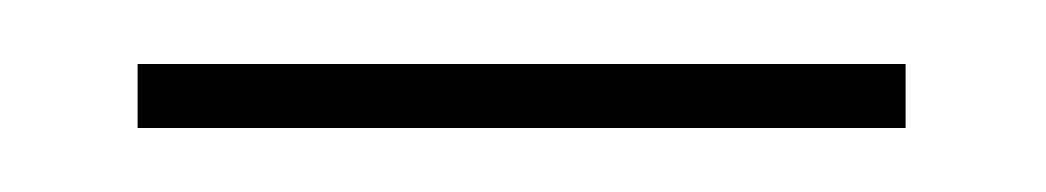

<svg xmlns="http://www.w3.org/2000/svg" viewBox="-20 -303 327 60"><path d="M23 -263V-283H263V-263Z"/></svg>

Font: Noto Serif Display SemiCondensed
Style: Regular
Weight: 400
Width: 4
Designer: Monotype Design Team
Foundry: Monotype Imaging Inc.
Version: Version 2.009